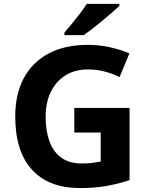

<svg xmlns="http://www.w3.org/2000/svg" viewBox="-20 -954 764 984"><path d="M360.8 -400.9H644V-30.8Q587.9 -12.2 527.3 -1.2Q466.8 9.8 390.1 9.8Q230 9.8 144 -84.2Q58.1 -178.2 58.1 -357.9Q58.1 -470.2 101.3 -552.2Q144.5 -634.3 227.8 -679.2Q311 -724.1 431.2 -724.1Q487.8 -724.1 543 -711.9Q598.1 -699.7 643.1 -680.2L592.8 -559.1Q560.1 -575.7 518.1 -586.9Q476.1 -598.1 430.2 -598.1Q364.3 -598.1 315.7 -567.9Q267.1 -537.6 240.5 -483.2Q213.9 -428.7 213.9 -355Q213.9 -285.2 232.9 -231.2Q252 -177.2 293 -146.7Q334 -116.2 399.9 -116.2Q432.1 -116.2 454.3 -119.4Q476.6 -122.6 496.1 -126V-274.9H360.8ZM591.8 -934.1V-923.8Q577.6 -910.2 554.7 -890.1Q531.7 -870.1 505.4 -848.4Q479 -826.7 453.6 -806.9Q428.2 -787.1 409.2 -773.9H310.1V-787.1Q326.2 -805.7 347.4 -831.3Q368.7 -856.9 389.6 -884.3Q410.6 -911.6 424.8 -934.1Z"/></svg>

Font: Open Sans
Style: Bold
Weight: 700
Designer: Monotype Design Team
Foundry: Monotype Imaging Inc.
Version: Version 3.000; ttfautohint (v1.8.4)